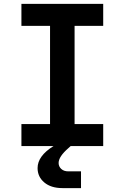

<svg xmlns="http://www.w3.org/2000/svg" viewBox="-20 -750 640 986"><path d="M90 0V-113H237V-617H90V-730H510V-617H363V-113H510V0H343L332 10Q281 54 281 87Q281 105 294.5 117.5Q308 130 331 130H396V216H301Q242 216 207.5 187Q173 158 173 113Q173 51 255 0Z"/></svg>

Font: Tiny
Style: Bold
Weight: 700
Monospace: yes
Designer: Philipp Nurullin, Konstantin Bulenkov
Foundry: JetBrains
Version: Version 2.251; ttfautohint (v1.8.4.7-5d5b)